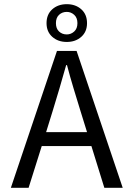

<svg xmlns="http://www.w3.org/2000/svg" viewBox="-20 -900 640 920"><path d="M232 -367 201 -267H397L366 -367Q349 -422 332.5 -476.5Q316 -531 301 -588H297Q281 -531 265 -476.5Q249 -422 232 -367ZM32 0 253 -656H347L568 0H480L418 -200H180L117 0ZM300 -699Q258 -699 230.5 -723.5Q203 -748 203 -789Q203 -831 230.5 -855.5Q258 -880 300 -880Q342 -880 369.5 -855.5Q397 -831 397 -789Q397 -748 369.5 -723.5Q342 -699 300 -699ZM300 -735Q320 -735 335.5 -749Q351 -763 351 -789Q351 -815 335.5 -829Q320 -843 300 -843Q278 -843 263 -829Q248 -815 248 -789Q248 -763 263 -749Q278 -735 300 -735Z"/></svg>

Font: Source Code Pro
Style: Regular
Weight: 400
Monospace: yes
Designer: Paul D. Hunt, Teo Tuominen
Foundry: Adobe Systems Incorporated
Version: Version 2.030;PS 1.000;hotconv 16.6.51;makeotf.lib2.5.65220